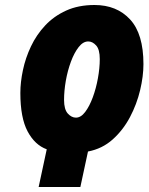

<svg xmlns="http://www.w3.org/2000/svg" viewBox="-20 -744 591 764"><path d="M133.8 0 166 -149.9Q118.7 -167 89.8 -221.2Q61 -275.4 61 -374Q61 -417 71.3 -465.3Q81.5 -513.7 103.3 -559.6Q125 -605.5 159.7 -642.6Q194.3 -679.7 243.2 -701.9Q292 -724.1 356 -724.1Q444.8 -724.1 497.8 -666.5Q550.8 -608.9 550.8 -488.8Q550.8 -440.9 537.6 -385.3Q524.4 -329.6 497.1 -277.8Q469.7 -226.1 428.2 -189Q386.7 -151.9 330.1 -141.1L299.8 0ZM282.2 -275.9Q301.8 -275.9 318.8 -298.3Q335.9 -320.8 349.1 -356.4Q362.3 -392.1 369.6 -432.6Q377 -473.1 377 -508.8Q377 -547.4 362.5 -563.2Q348.1 -579.1 331.1 -579.1Q310.5 -579.1 293 -556.6Q275.4 -534.2 262.2 -498.5Q249 -462.9 241.9 -422.6Q234.9 -382.3 234.9 -346.2Q234.9 -308.6 249.8 -292.2Q264.6 -275.9 282.2 -275.9Z"/></svg>

Font: Open Sans Condensed ExtraBold
Style: Italic
Weight: 800
Width: 3
Italic angle: -12°
Designer: Monotype Design Team
Foundry: Monotype Imaging Inc.
Version: Version 3.003; ttfautohint (v1.8.4)